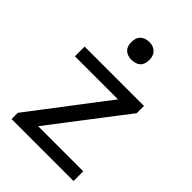

<svg xmlns="http://www.w3.org/2000/svg" viewBox="-215 -830 926 926"><g transform="rotate(45 248.5 -366.5)"><path d="M38.5 0V-42.6Q80.8 -98 121.5 -151.2Q162.2 -204.3 198 -251.5L357.2 -459.9L369 -430H259.4Q232.5 -430 195.3 -430Q158.1 -430 117.5 -430Q76.9 -430 40.4 -430V-496.2H445.3V-446.6Q425.9 -421.3 400.2 -388Q374.6 -354.6 347.2 -318.9Q319.8 -283.2 295 -250.9L137.1 -44.7L128.1 -66.2H248.8Q276 -66.2 312.8 -66.2Q349.7 -66.2 388.6 -66.2Q427.6 -66.2 461.2 -66.2V0ZM245.1 -610.6Q218.1 -610.6 201.2 -625.5Q184.3 -640.4 184.3 -671.7Q184.3 -701.9 201.2 -717.3Q218.1 -732.7 246.1 -732.7Q273.9 -732.7 290.4 -716.7Q306.9 -700.8 306.9 -671.7Q306.9 -640.4 290.3 -625.5Q273.8 -610.6 245.1 -610.6Z"/></g></svg>

Font: Commissioner Thin
Style: Regular
Weight: 100
Designer: Kostas Bartsokas
Foundry: Kostas Bartsokas
Version: Version 1.001;gftools[0.9.23]